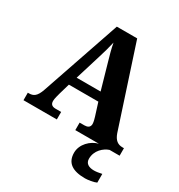

<svg xmlns="http://www.w3.org/2000/svg" viewBox="-217 -858 1158 1242"><g transform="rotate(30 362.0 -237.5)"><path d="M6 0H255V-56H214C185 -56 174 -69 174 -92C174 -110 183 -139 187 -155L210 -234H430L460 -139C463 -128 470 -107 470 -90C470 -64 451 -56 428 -56H393V0H569C513 14 459 67 459 130C459 205 508 239 603 239C623 239 666 233 686 223V158C663 163 644 166 627 166C589 166 562 151 562 116C562 53 610 13 649 0H724V-56H713C678 -56 654 -73 638 -118L443 -714H291L90 -127C70 -68 47 -56 14 -56H6ZM231 -298 290 -490C303 -530 314 -571 324 -614C332 -570 344 -528 356 -487L410 -298Z"/></g></svg>

Font: Noto Serif Sinhala SemiCondensed ExtraBold
Style: Regular
Weight: 800
Width: 4
Designer: Jelle Bosma - Monotype Design Team
Foundry: Monotype Imaging Inc.
Version: Version 2.007